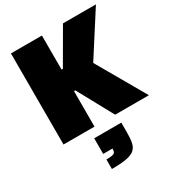

<svg xmlns="http://www.w3.org/2000/svg" viewBox="-227 -823 1150 1256"><g transform="rotate(-30 348.0 -195.5)"><path d="M51 0V-688H285V-431H295L444 -688H693L486 -365L696 0H441L295 -268H285V0ZM245 297V225Q277 225 291.5 221.5Q306 218 310.5 210Q315 202 315 189V183H245V65H450V140Q450 186 443.5 216.5Q437 247 416.5 264.5Q396 282 355 289.5Q314 297 245 297Z"/></g></svg>

Font: Saira Thin Black
Style: Regular
Weight: 900
Version: Version 1.101